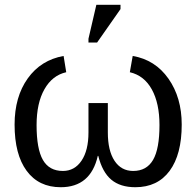

<svg xmlns="http://www.w3.org/2000/svg" viewBox="-20 -773 821 803"><path d="M431 -342V-219Q431 -143 459 -100.5Q487 -58 537 -58Q593 -58 620 -104Q647 -150 647 -250Q647 -341 615 -399Q583 -457 523 -471L535 -539Q629 -523 684.5 -444Q740 -365 740 -252Q740 -127 689.5 -58.5Q639 10 546 10Q483 10 445.5 -21.5Q408 -53 391 -121H389Q359 10 234 10Q142 10 91.5 -58.5Q41 -127 41 -252Q41 -368 96 -445Q151 -522 246 -539L257 -471Q199 -458 166 -400Q133 -342 133 -250Q133 -150 159.5 -104Q186 -58 243 -58Q292 -58 321 -101Q350 -144 350 -219V-342ZM386 -595H350V-611L383 -753H484V-735Z"/></svg>

Font: Libra Sans
Style: Regular
Weight: 400
Foundry: Context Ltd
Version: Version 1.002